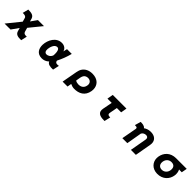

<svg xmlns="http://www.w3.org/2000/svg" viewBox="614 -2600 4773 4773"><g transform="rotate(45 3000.0 -214.0)"><path d="M592 -202 858 -528H646L530 -364C528 -371 512 -429 508 -441C482 -526 409 -543 291 -543L252 -387C305 -388 359 -386 377 -337C382 -322 401 -250 406 -233L120 120H330L464 -69C467 -60 482 -4 485 7C509 108 585 124 705 120L741 -40C676 -37 639 -45 623 -93C619 -106 595 -187 592 -202Z M1835 -528H1668C1662 -496 1651 -451 1643 -424C1623 -506 1552 -549 1469 -549C1275 -549 1168 -350 1161 -177C1157 -47 1214 79 1384 79C1448 79 1514 58 1572 2C1597 67 1673 82 1782 77L1819 -91C1800 -88 1784 -86 1769 -86C1721 -86 1699 -105 1692 -150C1754 -271 1802 -396 1835 -528ZM1538 -178C1511 -107 1446 -72 1396 -74C1346 -76 1318 -116 1324 -192C1330 -263 1371 -395 1461 -395C1526 -395 1537 -315 1540 -265C1543 -233 1540 -201 1538 -178Z M2836 -223C2839 -243 2841 -262 2841 -281C2841 -428 2741 -545 2548 -545C2428 -545 2331 -499 2275 -406C2256 -374 2242 -321 2235 -285L2161 120H2334L2353 10C2394 30 2438 43 2482 44C2656 48 2803 -26 2836 -223ZM2380 -138 2401 -259C2406 -285 2417 -319 2430 -337C2455 -373 2496 -394 2549 -393C2630 -391 2676 -332 2665 -256C2651 -153 2583 -104 2481 -107C2440 -109 2408 -118 2380 -138Z M3541 -167 3579 -369H3730L3757 -528H3276L3248 -369H3398L3350 -121C3347 -105 3344 -82 3344 -68C3345 66 3479 76 3590 76L3628 -87C3576 -87 3540 -96 3538 -133C3538 -143 3539 -155 3541 -167Z M4639 -319 4561 120H4736L4812 -306C4815 -324 4817 -341 4817 -358C4817 -475 4736 -548 4597 -549C4509 -549 4446 -517 4410 -490C4371 -543 4300 -544 4241 -544L4196 -386C4226 -386 4234 -385 4248 -383C4267 -380 4284 -363 4278 -333L4205 64H4380L4450 -340C4470 -384 4521 -409 4566 -409C4628 -409 4648 -370 4639 -319Z M5752 -383 5800 -381H5849L5876 -528H5503C5306 -528 5188 -403 5162 -241C5159 -225 5158 -208 5158 -192C5158 -48 5262 75 5438 79C5637 83 5760 -49 5781 -208C5789 -268 5779 -336 5752 -383ZM5616 -219C5603 -137 5539 -73 5452 -73C5370 -73 5325 -127 5325 -200C5325 -297 5388 -380 5491 -380C5596 -380 5630 -310 5616 -219Z"/></g></svg>

Font: LINE Seed JP App_OTF ExtraBold
Style: Regular
Weight: 800
Designer: LINE & Fontrix & Fontworks
Version: Version 1.013